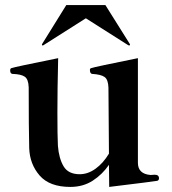

<svg xmlns="http://www.w3.org/2000/svg" viewBox="-20 -725 679 756"><path d="M606 -23Q606 -15 599 -13Q590 -11 410 11L409 -76Q383 -38 345 -13.5Q307 11 257 11Q175 11 136 -34Q97 -79 95 -142Q93 -222 93 -381Q92 -413 77.5 -423Q63 -433 29 -434Q20 -435 20 -448Q20 -456 26 -457Q36 -461 209 -496Q206 -373 206 -283Q206 -189 208 -151Q212 -101 230.5 -70Q249 -39 294 -39Q326 -39 356 -60.5Q386 -82 409 -120L407 -380Q406 -412 391.5 -422Q377 -432 343 -434Q334 -435 334 -450Q334 -456 340 -457Q350 -461 523 -496V-84Q523 -40 573 -36L589 -37Q606 -37 606 -23ZM145 -549 146 -552 241 -705H395L491 -552L492 -549Q492 -546 488 -546L485 -547L318 -653L151 -547Q150 -546 148 -546Q145 -546 145 -549Z"/></svg>

Font: Shippori Mincho
Style: Bold
Weight: 700
Designer: FONTDASU
Foundry: FONTDASU / Google Inc. / but / Adobe
Version: Version 3.110; ttfautohint (v1.8.3)